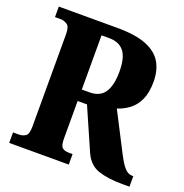

<svg xmlns="http://www.w3.org/2000/svg" viewBox="-128 -829 907 945"><g transform="rotate(20 325.5 -357.0)"><path d="M21 0V-55H52Q70 -55 85.5 -64.5Q101 -74 101 -114V-599Q101 -639 84 -649Q67 -659 52 -659H21V-714H327Q423 -714 479.5 -691.5Q536 -669 561 -627Q586 -585 586 -525Q586 -469 569 -431.5Q552 -394 523.5 -372.5Q495 -351 461 -340L564 -140Q587 -95 605 -75Q623 -55 645 -55H651V0H613Q537 0 487 -17Q437 -34 412 -90L316 -309H267V-114Q267 -74 279.5 -64.5Q292 -55 312 -55H333V0ZM307 -369Q362 -369 386.5 -406Q411 -443 411 -515Q411 -588 385 -620.5Q359 -653 307 -653H267V-369Z"/></g></svg>

Font: Noto Serif Armenian Condensed ExtraBold
Style: Regular
Weight: 800
Width: 3
Designer: Monotype Design Team
Foundry: Monotype Imaging Inc.
Version: Version 2.008; ttfautohint (v1.8.4.7-5d5b)